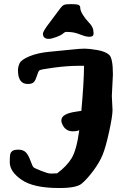

<svg xmlns="http://www.w3.org/2000/svg" viewBox="-20 -900 601 939"><path d="M218.3 -710Q190.4 -710 189.9 -734.9Q189.9 -747.1 221.2 -787.6Q252.4 -828.1 267.8 -849.9Q283.2 -871.6 292.2 -875.7Q301.3 -879.9 327.1 -879.9Q353 -879.9 362.8 -876.5Q372.6 -873 372.6 -860.8Q372.6 -848.6 384.5 -828.6Q396.5 -808.6 414.6 -790Q432.6 -771.5 436 -753.7Q439.5 -735.8 436 -728Q432.6 -720.2 416.3 -720.2Q399.9 -720.2 373.8 -730.7Q347.7 -741.2 326.7 -742.9Q305.7 -744.6 300.8 -743.7Q295.9 -742.7 286.9 -734.9Q277.8 -727.1 254.6 -718.5Q231.4 -710 218.3 -710ZM363.3 -578.1Q310.1 -578.1 243.9 -569.3Q177.7 -560.5 172.4 -555.7Q167 -550.8 160.9 -530.3Q154.8 -509.8 146.5 -499.5Q138.2 -489.3 115.7 -489.3Q67.9 -489.3 67.9 -556.6Q67.9 -572.3 75.4 -589.8Q83 -607.4 123.5 -624.5Q164.1 -641.6 223.4 -647Q282.7 -652.3 327.4 -657.2Q372.1 -662.1 394 -662.1Q416 -662.1 455.8 -655.3Q495.6 -648.4 513.9 -631.8Q532.2 -615.2 532.2 -535.2L526.9 -430.7L530.3 -362.3Q530.3 -332 513.9 -256.8Q497.6 -181.6 482.2 -143.6Q466.8 -105.5 435.8 -64.2Q404.8 -22.9 379.2 -1.7Q353.5 19.5 272.9 19.5H267.6Q144 19.5 85.9 -20.5Q27.8 -60.5 27.8 -106Q27.8 -129.4 29.3 -141.4Q30.8 -153.3 39.1 -160.6Q47.4 -168 70.3 -168Q93.3 -168 106 -155.3Q118.7 -142.6 128.7 -114.7Q138.7 -86.9 144 -82Q149.4 -77.1 181.2 -64.5Q212.9 -51.8 226.6 -51.3Q230 -51.3 234.4 -51.3Q245.6 -51.3 259.3 -52.2Q304.7 -85.4 329.6 -125.2Q354.5 -165 367.7 -263.2Q355.5 -257.8 335.9 -257.8Q294.9 -257.8 280.8 -302.7Q279.8 -307.6 280.3 -312Q280.3 -343.8 352.5 -354Q370.1 -356.4 377.9 -357.9Q390.1 -492.2 391.1 -578.1Z"/></svg>

Font: Drukaatie burti
Style: Bold
Weight: 700
Version: Version 0.14